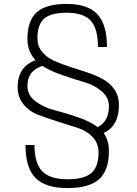

<svg xmlns="http://www.w3.org/2000/svg" viewBox="-20 -740 697 980"><path d="M171 -545Q171 -505 194 -476.5Q217 -448 253.5 -431Q290 -414 334.5 -400Q379 -386 423.5 -371Q468 -356 504.5 -336.5Q541 -317 564 -283.5Q587 -250 587 -204Q587 -97 509 -61Q536 -23 536 31Q536 130 485.5 175Q435 220 324 220Q212 220 161 168Q110 116 110 0H156Q156 93 195.5 134Q235 175 324 175Q409 175 446 143.5Q483 112 483 38Q483 -9 452.5 -41Q422 -73 376 -87.5Q330 -102 276.5 -119Q223 -136 177 -153Q131 -170 100.5 -206.5Q70 -243 70 -296Q70 -398 161 -433Q120 -477 120 -541Q120 -635 167.5 -677.5Q215 -720 320 -720Q428 -720 477 -667.5Q526 -615 526 -500H480Q480 -594 443 -634.5Q406 -675 320 -675Q240 -675 205.5 -645Q171 -615 171 -545ZM536 -198Q536 -243 498.5 -274.5Q461 -306 412.5 -320Q364 -334 298.5 -356.5Q233 -379 196 -404Q156 -389 138 -365Q120 -341 120 -301Q120 -254 161 -223Q202 -192 255 -178.5Q308 -165 375 -142.5Q442 -120 478 -91Q536 -120 536 -198Z"/></svg>

Font: Fivo Sans Light
Style: Regular
Weight: 300
Designer: Alexander Slobzheninov
Foundry: Alexander Slobzheninov
Version: 1.0